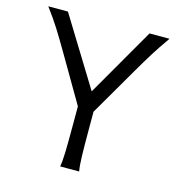

<svg xmlns="http://www.w3.org/2000/svg" viewBox="-106 -808 849 903"><g transform="rotate(15 318.5 -356.5)"><path d="M18.6 -712.9H114.3L319.3 -379.4L511.7 -712.9H608.9Q569.3 -656.7 544.7 -616.9Q520 -577.1 486.8 -520L352.5 -289.1V-212.4Q352.5 -121.1 353.8 -73.7Q355 -26.4 359.9 0H267.6Q272.5 -26.4 273.7 -73.7Q274.9 -121.1 274.9 -212.4V-294.4L143.1 -520Q106 -583.5 80.6 -623.8Q55.2 -664.1 18.6 -712.9Z"/></g></svg>

Font: Lesson One Light
Style: Regular
Weight: 300
Designer: But Ko, Victor Gaultney, Annie Olsen, Julie Remington, Don Collingsworth, Eric Hays, Becca Hirsbrunner
Version: Version 1.100